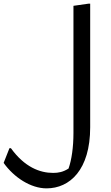

<svg xmlns="http://www.w3.org/2000/svg" viewBox="-56 -780 612 1056"><path d="M432 -760 348 -748V-48C348 29 338 99 321 147C291 166 266 171 236 171C163 171 79 139 4 35H-4L-36 116C21 196 113 256 200 256C328 256 440 154 440 -80V-760Z"/></svg>

Font: Kufam Arabic Latin Roman Normal
Style: Regular
Weight: 400
Designer: Wael Morcos & Artur Schmal
Version: Version 1.200;PS 001.200;hotconv 1.0.88;makeotf.lib2.5.64775